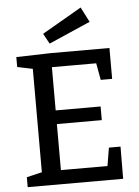

<svg xmlns="http://www.w3.org/2000/svg" viewBox="-61 -975 739 1022"><g transform="rotate(-5 308.5 -464.0)"><path d="M494 -172H556L555 0H45V-53L142 -76L127 -54V-643L141 -622L45 -642V-695L227 -700H543V-535H482L463 -640L483 -625H212L229 -642V-377L212 -394H469V-321H212L229 -341V-58L212 -75H496L475 -58ZM228 -751 198 -806 409 -928 450 -848Z"/></g></svg>

Font: Bitter Thin Medium
Style: Regular
Weight: 500
Version: Version 3.021